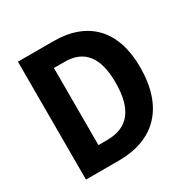

<svg xmlns="http://www.w3.org/2000/svg" viewBox="-161 -861 991 1007"><g transform="rotate(-30 334.5 -357.0)"><path d="M618 -369C618 -593 499 -714 292 -714H77V0H277C490 0 618 -126 618 -369ZM466 -364C466 -203 405 -124 276 -124H224V-591H289C405 -591 466 -519 466 -364Z"/></g></svg>

Font: Noto Sans Myanmar UI SemiCondensed
Style: Bold
Weight: 700
Width: 4
Designer: Monotype Design Team
Foundry: Monotype Imaging Inc.
Version: Version 2.103